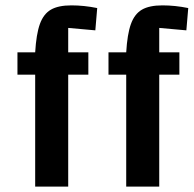

<svg xmlns="http://www.w3.org/2000/svg" viewBox="-20 -695 721 715"><path d="M234 -591V-500H309V-417H234V0H111V-417H45V-500H111Q115 -568 128.5 -605.5Q142 -643 169.5 -659Q197 -675 246 -675Q293 -675 342 -665L335 -582ZM573 -591V-500H648V-417H573V0H450V-417H384V-500H450Q454 -568 467.5 -605.5Q481 -643 508.5 -659Q536 -675 585 -675Q632 -675 681 -665L674 -582Z"/></svg>

Font: Changa Medium
Style: Regular
Weight: 500
Designer: Eduardo Rodriguez Tunni
Foundry: Eduardo Rodriguez Tunni
Version: Version 2.002; ttfautohint (v1.5) -l 8 -r 50 -G 150 -x 14 -H